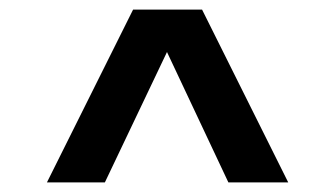

<svg xmlns="http://www.w3.org/2000/svg" viewBox="-20 -735 700 401"><path d="M287 -715H402L582 -354H457ZM258 -715H371L199 -354H78Z"/></svg>

Font: Wix Madefor Display
Style: Bold
Weight: 700
Designer: Dalton Maag Ltd
Foundry: Dalton Maag Ltd
Version: Version 3.100